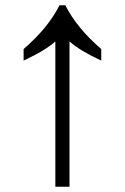

<svg xmlns="http://www.w3.org/2000/svg" viewBox="-20 -712 476 732"><path d="M191 0V-554Q152 -519 70 -481V-525Q163 -605 207 -692H229Q273 -605 366 -525V-481Q284 -519 245 -554V0Z"/></svg>

Font: bangla115
Style: Regular
Weight: 400
Designer: Jelle Bosma - Monotype Design Team
Foundry: Monotype Imaging Inc.
Version: Version 2.003